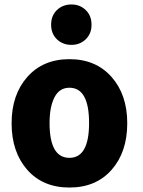

<svg xmlns="http://www.w3.org/2000/svg" viewBox="-20 -818 639 860"><path d="M550 -266Q550 -137 480 -57.5Q410 22 291 22Q172 22 102 -57.5Q32 -137 32 -266Q32 -394 102.5 -473.5Q173 -553 291 -553Q409 -553 479.5 -473.5Q550 -394 550 -266ZM379 -267Q379 -425 291 -425Q246 -425 224 -382Q202 -339 202 -267Q202 -111 291 -111Q379 -111 379 -267ZM300 -617Q261 -617 235 -642Q209 -667 209 -707Q209 -748 235 -773Q261 -798 300 -798Q338 -798 364 -773Q390 -748 390 -707Q390 -667 364 -642Q338 -617 300 -617Z"/></svg>

Font: Repo
Style: ExtraBold
Weight: 800
Designer: Stefan Peev
Foundry: Context Ltd
Version: Version 001.000